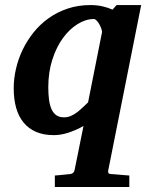

<svg xmlns="http://www.w3.org/2000/svg" viewBox="-20 -520 610 759"><path d="M382.8 -390.1Q384.3 -395 381.3 -404.3Q378.4 -413.6 373.5 -422.6Q368.7 -431.6 362.5 -438.2Q356.4 -444.8 351.1 -444.8Q319.3 -444.8 287.1 -425Q254.9 -405.3 229 -369.9Q203.1 -334.5 187 -284.7Q170.9 -234.9 170.9 -174.8Q170.9 -147.9 173.8 -126Q176.8 -104 183.6 -88.6Q190.4 -73.2 202.4 -64.7Q214.4 -56.2 232.9 -56.2Q248 -56.2 261 -62Q273.9 -67.9 285.4 -76.7Q296.9 -85.4 307.4 -95.7Q317.9 -106 328.1 -115.2ZM408.2 151.9Q406.2 158.7 408.4 163.3Q410.6 168 418.9 168Q427.2 168.5 438 169.4Q447.3 170.4 460.7 171.4Q474.1 172.4 491.2 173.8V219.2H196.8V173.8Q203.6 173.3 213.9 172.4Q224.1 171.4 233.9 170.4Q245.6 168.9 257.8 168Q272 166.5 274.9 151.9L310.1 -22Q279.8 -4.9 250 4.6Q220.2 14.2 192.9 14.2Q152.8 14.2 123 1.5Q93.3 -11.2 73.5 -35.2Q53.7 -59.1 43.9 -93.5Q34.2 -127.9 34.2 -170.9Q34.2 -208.5 43 -247.3Q51.8 -286.1 69.3 -322.8Q86.9 -359.4 112.5 -391.6Q138.2 -423.8 172.1 -448Q206.1 -472.2 247.6 -486.1Q289.1 -500 337.9 -500Q362.8 -500 385.3 -494.9Q407.7 -489.7 424.8 -481.9L440.9 -500H538.1Z"/></svg>

Font: Charis SIL Afr
Style: Bold Italic
Weight: 700
Italic angle: -11°
Foundry: SIL International
Version: Version 5.000